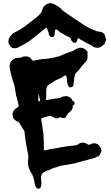

<svg xmlns="http://www.w3.org/2000/svg" viewBox="-20 -1040 694 1199"><path d="M227 137Q213 143 204 128Q199 121 197 109Q196 100 194 91Q192 82 190 72Q189 68 187.5 64Q186 60 184 56Q181 50 178 44Q175 38 171 33Q167 25 166 22L161 11Q155 -3 155 -18Q154 -25 154.5 -32Q155 -39 156 -46Q159 -64 155 -79L146 -124Q145 -130 144 -136.5Q143 -143 142 -150L139 -164Q138 -173 137 -182Q136 -191 135 -199Q134 -202 134 -205Q134 -208 134 -211Q134 -222 127 -230Q123 -235 119.5 -240.5Q116 -246 114 -251Q110 -257 106.5 -262.5Q103 -268 100 -274Q97 -280 90 -281Q84 -282 79 -286Q72 -292 66 -299Q64 -303 62 -305Q59 -309 60 -313Q62 -316 60 -319Q57 -324 58 -328Q59 -332 60 -336Q60 -340 62 -343Q64 -346 66 -349Q70 -355 75.5 -359.5Q81 -364 87 -368Q91 -370 93 -372Q98 -374 96 -378V-381Q94 -392 92 -402Q90 -412 87 -422Q86 -427 84.5 -432Q83 -437 81 -442Q80 -443 80 -446Q80 -451 79 -456Q78 -461 77 -465Q74 -489 68 -513Q67 -520 63 -527Q59 -536 58 -543Q55 -554 52 -564.5Q49 -575 47 -585Q44 -595 42.5 -605Q41 -615 40 -625Q39 -649 57 -664L60 -667Q68 -674 76.5 -676.5Q85 -679 95 -679Q104 -678 111.5 -680.5Q119 -683 126 -687Q128 -688 132 -688H135Q138 -688 140 -687Q143 -685 147 -689Q148 -690 150 -688Q152 -685 155 -685Q157 -684 159.5 -684Q162 -684 165 -682Q167 -681 169.5 -679Q172 -677 173 -673L176 -670Q179 -669 181 -665Q182 -661 188 -661Q191 -661 197 -663Q208 -665 218.5 -667Q229 -669 239 -670Q242 -671 246 -671Q266 -672 286 -675Q306 -678 325 -682L330 -684Q350 -687 368 -696Q375 -700 383 -703Q391 -706 398 -709L432 -721Q439 -723 441 -725Q447 -730 452 -732Q465 -740 481 -742Q490 -742 499 -739Q513 -733 525 -720Q528 -715 527 -709Q524 -703 527 -696Q528 -690 527 -686Q526 -682 526 -678Q526 -674 525 -670Q525 -665 522 -662Q515 -652 508 -647Q507 -646 506.5 -645Q506 -644 504 -642Q503 -641 502.5 -640Q502 -639 500 -637Q495 -633 491.5 -628Q488 -623 484 -618Q480 -611 474.5 -604.5Q469 -598 462 -593L454 -584Q448 -576 447 -569Q445 -560 443.5 -551.5Q442 -543 442 -534L439 -513Q439 -509 437 -505Q433 -495 421 -495Q420 -494 418.5 -494.5Q417 -495 416 -495Q407 -500 404 -508Q400 -521 398 -537Q398 -542 397.5 -547.5Q397 -553 396 -558L393 -565Q391 -572 385 -568Q384 -568 382.5 -567Q381 -566 379 -565Q375 -563 371.5 -560.5Q368 -558 365 -555Q356 -550 343 -545Q325 -539 310 -527Q308 -526 305.5 -524Q303 -522 300 -520Q297 -518 294 -516Q291 -514 287 -512L280 -508Q277 -506 273 -500Q272 -495 270.5 -489.5Q269 -484 269 -478Q269 -469 268.5 -460Q268 -451 269 -442Q269 -437 269 -431.5Q269 -426 267 -421Q265 -414 272 -416Q277 -416 280 -417Q291 -419 302.5 -420.5Q314 -422 324 -424L346 -427Q351 -428 354.5 -429Q358 -430 362 -432Q368 -436 374 -437Q380 -438 386 -439Q399 -442 412 -434L425 -425Q429 -421 429 -417Q431 -410 434 -410Q437 -411 438 -410Q441 -406 443.5 -401.5Q446 -397 447 -392Q447 -388 444 -387Q440 -387 438 -384Q436 -381 434 -378Q433 -377 433.5 -376Q434 -375 434 -374Q436 -371 434 -367Q433 -365 432 -362.5Q431 -360 430 -358Q426 -349 418 -343Q414 -339 411 -337Q403 -332 396 -319Q395 -317 394 -314.5Q393 -312 391 -309Q388 -305 382 -303Q372 -301 366 -304L360 -307Q354 -309 350 -306Q349 -305 345 -303Q336 -299 325 -302Q320 -304 314.5 -307Q309 -310 304 -312Q302 -313 300 -315Q296 -318 291 -316Q285 -315 279 -313.5Q273 -312 267 -310Q258 -309 247 -304Q244 -304 241 -301Q236 -297 237 -292V-290Q240 -281 241.5 -272Q243 -263 244 -254L250 -212Q250 -211 250.5 -210.5Q251 -210 251 -210Q251 -199 252 -188Q253 -177 253 -166Q253 -153 253.5 -141Q254 -129 254 -117V-105Q256 -101 260 -101L273 -104Q278 -105 282.5 -106Q287 -107 291 -108L309 -111Q315 -111 318 -112Q331 -114 344 -117Q357 -120 370 -122Q376 -123 382.5 -124Q389 -125 396 -126Q407 -127 417.5 -128.5Q428 -130 438 -131Q443 -132 447.5 -132.5Q452 -133 456 -133Q462 -135 465 -137Q467 -139 469.5 -140Q472 -141 473 -142Q482 -150 493 -148Q496 -148 498 -149Q500 -149 503 -149Q506 -149 508 -148Q513 -146 517 -144.5Q521 -143 525 -140Q526 -139 527 -139Q535 -134 543 -138Q546 -140 550 -141.5Q554 -143 558 -144Q568 -147 578 -144Q581 -143 584.5 -142Q588 -141 590 -139Q596 -136 601 -129Q610 -116 613 -102Q615 -99 613 -96Q612 -93 611 -90.5Q610 -88 609 -85Q608 -83 607 -80.5Q606 -78 605 -76Q605 -72 601 -70Q597 -69 595 -64Q593 -60 590 -62Q586 -62 585 -61Q580 -57 574 -55Q568 -53 562 -51Q551 -49 540 -45.5Q529 -42 518 -39Q512 -37 509 -37Q503 -36 497.5 -34.5Q492 -33 487 -31Q486 -30 484.5 -30Q483 -30 481 -29Q474 -28 466.5 -26Q459 -24 452 -21Q449 -19 443 -19Q435 -19 426 -16Q416 -14 406 -12.5Q396 -11 385 -9L364 -6Q351 -3 341 1Q339 2 336 3Q333 4 331 5Q310 9 292 20L284 23Q276 24 268.5 28Q261 32 253 36Q247 40 245 42Q243 44 241 48Q236 60 236 69Q237 76 237 82.5Q237 89 238 97Q240 109 237 119Q237 123 235 129Q231 135 227 137ZM227 -407Q231 -409 231 -413Q230 -415 230 -417.5Q230 -420 229 -422Q224 -435 224 -445Q224 -447 223.5 -448Q223 -449 223 -450Q221 -452 221 -452V-450Q220 -445 219.5 -439Q219 -433 219 -427V-411Q221 -408 223 -408Q224 -407 227 -407ZM576 -743Q570 -745 569 -745Q562 -746 557 -753Q553 -757 550 -757L543 -760Q541 -762 538 -763Q535 -764 533 -766Q530 -768 524 -770Q520 -772 516 -775Q512 -778 508 -779Q507 -779 506.5 -779.5Q506 -780 505 -780Q500 -785 494.5 -787Q489 -789 484 -792Q480 -794 477 -797Q475 -799 473 -800Q471 -801 469 -801Q465 -803 465 -799Q464 -797 464 -795Q464 -793 463 -791Q462 -789 462 -786Q461 -779 453 -774Q443 -771 436 -776Q426 -783 425 -791L422 -799Q418 -805 409 -809Q406 -811 403 -812Q400 -813 398 -814Q391 -818 384.5 -821.5Q378 -825 373 -829Q372 -830 370 -831Q368 -832 366 -832Q359 -835 348 -845Q345 -847 339 -853Q336 -856 332 -855H329Q324 -855 323 -851Q323 -850 322.5 -848.5Q322 -847 322 -846Q323 -842 322.5 -839Q322 -836 322 -832Q322 -826 319 -817Q318 -812 311 -810Q309 -810 306.5 -809Q304 -808 302 -808Q299 -808 296 -811Q287 -817 284 -829V-832Q284 -840 280 -845Q279 -848 277 -854Q276 -860 271 -866Q271 -867 268 -867Q264 -863 262 -862Q256 -858 251 -854Q246 -850 240 -845Q234 -840 227.5 -834.5Q221 -829 215 -824Q211 -820 209 -819Q205 -817 201 -813.5Q197 -810 194 -807Q192 -806 190.5 -805Q189 -804 187 -802L160 -781Q159 -780 157.5 -779.5Q156 -779 154 -778L133 -765Q129 -762 124 -759.5Q119 -757 113 -755Q109 -752 103.5 -749.5Q98 -747 93 -744Q89 -741 84.5 -740.5Q80 -740 75 -739Q71 -739 67 -739Q63 -739 59 -740Q56 -740 54 -742Q51 -744 49 -746.5Q47 -749 45 -751Q41 -756 39 -760Q37 -764 34 -768Q33 -771 33 -774.5Q33 -778 32 -781L34 -789Q33 -794 36 -799Q38 -801 39 -804Q39 -808 41.5 -810.5Q44 -813 47 -816Q51 -822 55 -826Q58 -829 61 -831Q64 -833 67 -835Q75 -840 83.5 -844Q92 -848 99 -852Q103 -854 103 -854Q110 -859 115.5 -862.5Q121 -866 128 -870L132 -873Q137 -877 143 -881.5Q149 -886 154 -890Q164 -898 171 -903Q176 -906 180.5 -910Q185 -914 190 -918Q190 -918 193 -921Q197 -923 200 -925.5Q203 -928 206 -930Q210 -935 218 -940Q221 -942 225 -948Q234 -954 239 -965Q242 -970 242 -975Q244 -979 245.5 -982.5Q247 -986 248 -990Q251 -997 256 -1002Q257 -1002 259 -1004Q272 -1017 290 -1020Q294 -1020 298 -1020Q302 -1020 306 -1018Q318 -1015 330 -1007Q333 -1005 336 -1003.5Q339 -1002 342 -1000Q344 -999 346.5 -997Q349 -995 352 -993Q354 -992 356 -991Q358 -990 359 -988Q365 -978 375 -972Q377 -970 377 -970Q385 -964 393 -959Q401 -954 408 -948Q413 -947 418 -941Q421 -940 423.5 -938.5Q426 -937 428 -935Q436 -929 444.5 -923.5Q453 -918 461 -913L465 -910Q472 -906 480 -900.5Q488 -895 495 -890Q497 -889 499 -887.5Q501 -886 503 -885Q506 -883 509.5 -880.5Q513 -878 517 -876Q522 -873 528 -870Q534 -867 540 -864Q545 -861 550.5 -859Q556 -857 561 -854Q567 -852 573 -850Q579 -848 585 -845Q588 -843 597 -843Q598 -843 599 -842.5Q600 -842 601 -842Q615 -842 628 -831Q633 -827 635.5 -817.5Q638 -808 638 -807Q639 -804 640 -801Q641 -798 642 -795Q644 -792 642 -789Q641 -787 640 -785Q639 -783 639 -781Q639 -780 638.5 -779.5Q638 -779 638 -779Q635 -776 634 -774L633 -767Q633 -763 628 -761Q624 -759 622 -757Q621 -755 619 -754Q617 -753 615 -751L605 -745Q591 -739 576 -743Z"/></svg>

Font: Lacquer
Style: Regular
Weight: 400
Designer: Eli Block, Niki Polyocan
Version: Version 1.100